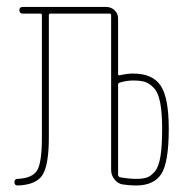

<svg xmlns="http://www.w3.org/2000/svg" viewBox="-20 -540 540 566"><path d="M328.1 -291V-24.4Q328.1 -20.5 333 -17.6Q360.4 -12.7 381.3 -12.7Q402.3 -12.7 414.1 -17.1Q425.8 -21.5 437 -35.2Q448.2 -48.8 453.1 -79.6Q458 -110.4 458 -160.2Q458 -208 452.1 -237.8Q446.3 -267.6 433.1 -281.2Q419.9 -294.9 406.7 -298.8Q393.6 -302.7 372.1 -302.7Q354.5 -302.7 334 -296.9Q328.1 -294.9 328.1 -291ZM32.2 6.8Q22.5 6.8 22.5 -2.9Q22.5 -12.7 32.2 -12.7Q75.2 -14.6 89.4 -37.6Q103.5 -60.5 103.5 -134.8V-495.1Q103.5 -500 98.6 -500H46.9Q37.1 -500 37.1 -509.8Q37.1 -519.5 46.9 -519.5H293Q307.6 -519.5 317.9 -509.8Q328.1 -500 328.1 -485.4V-321.3Q328.1 -316.4 334 -318.4Q356.4 -323.2 372.1 -323.2Q429.7 -323.2 453.6 -287.6Q477.5 -252 477.5 -160.2Q477.5 -61.5 455.6 -27.3Q433.6 6.8 380.9 6.8Q364.3 6.8 342.8 3.9Q328.1 2 317.9 -10.7Q307.6 -23.4 307.6 -39.1V-495.1Q307.6 -500 302.7 -500H128.9Q124 -500 124 -495.1V-134.8Q124 -55.7 106 -25.4Q87.9 4.9 32.2 6.8Z"/></svg>

Font: Rounded Mgen+ 1mn thin
Style: Regular
Weight: 100
Designer: [Source Han Sans]
Ryoko NISHIZUKA  (kana & ideographs); Paul D. Hunt (Latin, Greek & Cyrillic); Wenlong ZHANG  (bopomofo
Version: Version 1.059.20150602